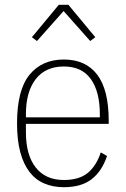

<svg xmlns="http://www.w3.org/2000/svg" viewBox="-20 -768 524 800"><path d="M246 12Q201 12 164.5 -3.5Q128 -19 103 -51.5Q78 -84 64.5 -134Q51 -184 51 -254Q51 -393 103 -456.5Q155 -520 246 -520Q337 -520 385 -457Q433 -394 433 -264V-252H88V-216Q88 -122 129 -70Q170 -18 246 -18Q309 -18 345 -47Q381 -76 400 -133L426 -118Q405 -55 362 -21.5Q319 12 246 12ZM246 -491Q170 -491 129 -438.5Q88 -386 88 -292V-279H396V-292Q396 -386 358.5 -438.5Q321 -491 246 -491ZM265 -748 377 -613 356 -597 245 -722 134 -597 113 -613 225 -748Z"/></svg>

Font: IBM Plex Sans Cond ExtLt
Style: Regular
Weight: 200
Width: 3
Designer: Mike Abbink, Paul van der Laan, Pieter van Rosmalen
Foundry: Bold Monday
Version: Version 1.3